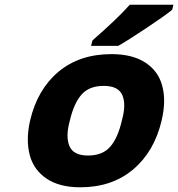

<svg xmlns="http://www.w3.org/2000/svg" viewBox="-20 -786 757 816"><path d="M498 -274Q517 -342 500 -381.5Q483 -421 421 -421Q359 -421 326.5 -384Q294 -347 277 -274Q258 -206 275 -165.5Q292 -125 354 -125Q416 -125 448.5 -162.5Q481 -200 498 -274ZM107 -125Q89 -191 108 -274Q139 -406 228.5 -481Q318 -556 454 -556Q542 -556 597 -520.5Q652 -485 669 -423Q687 -359 667 -274Q636 -142 546 -66Q456 10 321 10Q233 10 178.5 -26.5Q124 -63 107 -125ZM712 -745 710 -743Q682 -720 601 -666Q520 -612 484 -592L481 -591H367L373 -614L375 -616Q477 -705 529 -763L532 -766H717Z"/></svg>

Font: Passageway
Style: BdIt
Weight: 700
Foundry: Ascender Corporation
Version: Version 1.11